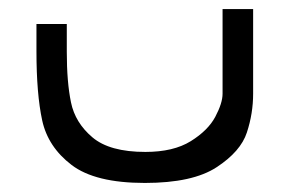

<svg xmlns="http://www.w3.org/2000/svg" viewBox="-20 -404 640 424"><path d="M60.5 -291V-351H127.5V-289.5Q127.5 -222.5 136.8 -177.8Q146 -133 184 -100.8Q222 -68.5 301 -68.5Q363 -68.5 401.2 -92.2Q439.5 -116 455.5 -146.2Q471.5 -176.5 471.5 -197V-384H539V-197Q539 -153.5 525.2 -111.5Q511.5 -69.5 458.5 -34.8Q405.5 0 300 0Q190 0 138 -39.8Q86 -79.5 73.2 -138Q60.5 -196.5 60.5 -291Z"/></svg>

Font: JuliaMono Light
Style: Regular
Weight: 300
Monospace: yes
Designer: cormullion
Foundry: corm
Version: Version 0.054; ttfautohint (v1.8.4)